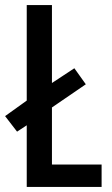

<svg xmlns="http://www.w3.org/2000/svg" viewBox="-29 -800 438 754"><path d="M76 -66V-308L38 -283L-9 -344L76 -405V-780H175V-474L263 -532L308 -469L175 -378V-154H370V-66Z"/></svg>

Font: Noto Sans Malayalam UI ExtraCondensed Medium
Style: Regular
Weight: 500
Width: 2
Designer: Jelle Bosma - Monotype Design Team
Foundry: Monotype Imaging Inc.
Version: Version 2.104; ttfautohint (v1.8.4.7-5d5b)